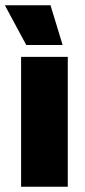

<svg xmlns="http://www.w3.org/2000/svg" viewBox="-34 -708 324 728"><path d="M46 0V-492.5H223V0ZM157.5 -688 203 -539V-537.5H65.5L-14.5 -686V-688Z"/></svg>

Font: Anek Tamil Medium ExtraBold
Style: Regular
Weight: 800
Version: Version 1.003